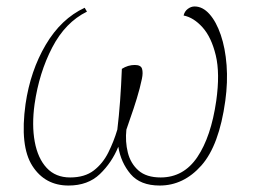

<svg xmlns="http://www.w3.org/2000/svg" viewBox="-20 -564 785 594"><path d="M59 -242Q74 -345 121.5 -425.5Q169 -506 242 -540L249 -528Q182 -495 141.5 -417Q101 -339 87 -242Q78 -177 87.5 -125.5Q97 -74 124.5 -44.5Q152 -15 197 -15Q242 -15 270 -36.5Q298 -58 315 -92Q332 -126 343 -163Q348 -204 351.5 -251.5Q355 -299 357 -351Q376 -363 397 -363Q416 -363 419.5 -351Q423 -339 419 -320Q413 -291 403 -258.5Q393 -226 383.5 -199.5Q374 -173 371 -163Q367 -126 375.5 -92Q384 -58 408.5 -36.5Q433 -15 477 -15Q548 -15 590.5 -78Q633 -141 649 -252Q661 -337 647.5 -393Q634 -449 606.5 -479.5Q579 -510 548 -516Q551 -529 561 -536.5Q571 -544 582 -544Q607 -544 628 -520.5Q649 -497 663 -456Q677 -415 681 -362.5Q685 -310 677 -252Q658 -114 603 -52Q548 10 474 10Q414 10 384 -25.5Q354 -61 346 -110Q326 -61 289 -25.5Q252 10 192 10Q119 10 80 -51Q41 -112 59 -242Z"/></svg>

Font: Noto Serif Thin
Style: Italic
Weight: 100
Italic angle: -12°
Designer: Monotype Design Team
Foundry: Monotype Imaging Inc.
Version: Version 2.014; ttfautohint (v1.8.4.7-5d5b)